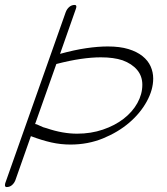

<svg xmlns="http://www.w3.org/2000/svg" viewBox="-20 -737 676 777"><path d="M223 -519Q281 -535 329 -542Q377 -549 416 -549Q465 -549 499.5 -538.5Q534 -528 556.5 -510Q579 -492 589.5 -468.5Q600 -445 600 -419Q600 -374 574 -326.5Q548 -279 503 -240.5Q458 -202 397 -177Q336 -152 265 -152Q226 -152 188 -160.5Q150 -169 105 -186L42 -7Q37 5 28 12.5Q19 20 7 20Q0 20 0 12Q0 8 1 5L246 -688Q251 -701 260.5 -709Q270 -717 282 -717Q289 -717 289 -710Q289 -707 287 -701ZM476 -493Q440 -505 388 -505Q351 -505 306.5 -498.5Q262 -492 208 -478L122 -235Q128 -235 141.5 -228Q155 -221 169 -218Q201 -207 232 -201.5Q263 -196 292 -196Q348 -196 396.5 -212.5Q445 -229 480.5 -256.5Q516 -284 536 -320Q556 -356 556 -394Q556 -429 535 -454Q514 -479 476 -493Z"/></svg>

Font: Discipuli Britannica
Style: Regular
Weight: 400
Designer: Peter Wiegel
Foundry: Peter Wiegel
Version: Version 0.001 2009